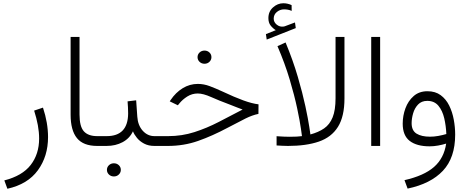

<svg xmlns="http://www.w3.org/2000/svg" viewBox="-20 -887 2842 1167"><path d="M24.9 260.3 6.3 209.5Q115.7 181.6 166.7 115.5Q217.8 49.3 217.8 -44.9Q217.8 -84 210 -126.5Q202.1 -168.9 187.5 -214.8L241.2 -232.9Q272 -140.1 272 -53.7Q272 63 210.2 147.9Q148.4 232.9 24.9 260.3Z M409.2 -662.6H463.4V-190.9Q463.4 -118.2 489.7 -88.9Q516.1 -59.6 570.8 -59.6H591.3V0H570.8Q486.3 0 447.8 -47.4Q409.2 -94.7 409.2 -190.4Z M571.8 -59.6H628.4Q757.8 -59.6 758.8 -197.3Q758.8 -218.3 757.8 -234.9Q756.8 -251.5 755.4 -271L807.6 -277.3L814.5 -178.2Q817.9 -125.5 847.4 -92.5Q877 -59.6 918.9 -59.6H938V0H918.5Q882.3 0 855.7 -14.2Q829.1 -28.3 812.3 -49.1Q795.4 -69.8 788.1 -88.9Q768.1 -45.9 725.3 -22.9Q682.6 0 627.9 0H571.8ZM629.9 145.5Q629.9 128.9 642.1 117.2Q654.3 105.5 672.4 105.5Q689.9 105.5 702.1 116.9Q714.4 128.4 714.4 145.5Q714.4 162.1 702.1 173.8Q689.9 185.5 672.4 185.5Q654.3 185.5 642.1 173.8Q629.9 162.1 629.9 145.5Z M1180.7 -539.6Q1180.7 -556.2 1192.9 -567.9Q1205.1 -579.6 1223.1 -579.6Q1240.7 -579.6 1252.9 -568.1Q1265.1 -556.6 1265.1 -539.6Q1265.1 -522.9 1252.9 -511.2Q1240.7 -499.5 1223.1 -499.5Q1205.1 -499.5 1192.9 -511.2Q1180.7 -522.9 1180.7 -539.6ZM919.9 -59.6H1002Q1085.9 -59.6 1161.6 -84Q1237.3 -108.4 1309.6 -145.8Q1381.8 -183.1 1454.6 -221.2Q1440.9 -226.1 1421.1 -233.9Q1401.4 -241.7 1374 -252.4Q1312 -275.4 1263.4 -297.1Q1214.8 -318.8 1182.1 -318.8Q1147.5 -318.8 1118.4 -300.5Q1089.4 -282.2 1069.8 -257.8L1061 -247.1L1011.7 -271L1017.6 -279.8Q1047.9 -324.7 1090.3 -350.8Q1132.8 -377 1182.6 -377Q1218.8 -377 1255.1 -363.3Q1291.5 -349.6 1331.5 -331.1Q1406.2 -295.9 1459.5 -276.6Q1512.7 -257.3 1551.3 -252.9L1550.8 -194.8Q1513.2 -187 1472.9 -167Q1432.6 -147 1364.3 -110.8Q1271 -61 1184.3 -30.5Q1097.7 0 1000.5 0H919.9Z M1656.2 -703.6Q1638.2 -714.8 1624.8 -731.9Q1611.3 -749 1611.3 -776.9Q1611.3 -816.9 1639.4 -842Q1667.5 -867.2 1702.1 -867.2Q1728 -867.2 1752.4 -856L1752.9 -820.8Q1740.7 -826.2 1729.2 -828.1Q1717.8 -830.1 1706.5 -830.1Q1682.6 -830.1 1663.1 -814.5Q1643.6 -798.8 1643.6 -773.4Q1643.6 -752.4 1661.9 -737.3Q1680.2 -722.2 1703.6 -725.6Q1706.1 -725.6 1708.5 -726.6Q1710.9 -727.5 1712.9 -728L1772.9 -750.5L1777.8 -716.3L1601.1 -646.5L1596.2 -679.7ZM1730 0Q1713.4 0 1696.3 -1Q1679.2 -2 1661.1 -2.9V-59.1Q1685.5 -57.6 1703.6 -56.6Q1721.7 -55.7 1739.7 -55.7Q1789.6 -55.7 1815.4 -59.6Q1815.4 -59.6 1809.1 -105Q1802.7 -150.4 1786.4 -227.8Q1770 -305.2 1741 -403.1Q1711.9 -501 1666.5 -606.4L1715.8 -628.9Q1760.7 -520.5 1790 -420.4Q1819.3 -320.3 1836.2 -241.2Q1853 -162.1 1859.9 -116Q1866.7 -69.8 1866.7 -69.8Q1915.5 -83 1949.7 -106.4Q1983.9 -129.9 2001.7 -173.6Q2019.5 -217.3 2019.5 -290V-662.6H2073.7V-288.6Q2073.7 -179.2 2034.2 -116Q1994.6 -52.7 1918 -26.4Q1841.3 0 1730 0Z M2290.5 -662.6V0H2236.3V-662.6Z M2746.6 -68.8Q2746.6 71.8 2672.1 150.9Q2597.7 230 2457.5 259.3L2438.5 208Q2557.1 181.2 2617.9 127.9Q2678.7 74.7 2691.9 -14.2Q2669.4 -7.3 2643.1 -2.4Q2616.7 2.4 2591.3 2.4Q2513.2 2.4 2470.5 -30.3Q2427.7 -63 2427.7 -135.3Q2427.7 -183.6 2444.3 -228.8Q2460.9 -273.9 2494.4 -303.2Q2527.8 -332.5 2578.1 -332.5Q2626 -332.5 2658.4 -308.6Q2690.9 -284.7 2710.2 -245.6Q2729.5 -206.5 2738 -160.2Q2746.6 -113.8 2746.6 -68.8ZM2593.8 -56.2Q2618.7 -56.2 2644 -60.8Q2669.4 -65.4 2692.9 -72.3Q2690.9 -121.6 2680.2 -168Q2669.4 -214.4 2644.8 -244.1Q2620.1 -273.9 2577.1 -273.9Q2542 -273.9 2521 -251.7Q2500 -229.5 2491 -198Q2481.9 -166.5 2481.9 -138.2Q2481.9 -93.3 2512 -74.7Q2542 -56.2 2593.8 -56.2Z"/></svg>

Font: Vazirmatn RD ExtraLight
Style: Regular
Weight: 200
Designer: Saber Rastikerdar
Foundry: Saber Rastikerdar
Version: Version 32.102